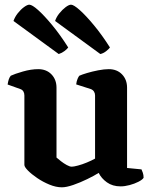

<svg xmlns="http://www.w3.org/2000/svg" viewBox="-20 -795 650 819"><path d="M244 4Q219 4 191 -7.5Q163 -19 138.8 -35.5Q114.5 -52 99.2 -67.5Q84 -83 84 -91.5V-388Q84 -397.5 79.8 -404.8Q75.5 -412 67 -415L12.5 -434.5Q14.5 -447.5 17.5 -456.5Q20.5 -465.5 26 -472Q43 -480 77.8 -490Q112.5 -500 143 -500Q178 -500 199.5 -477.8Q221 -455.5 221 -421V-123Q228.5 -116.5 240.2 -107.2Q252 -98 264.8 -91Q277.5 -84 286 -84Q294.5 -84 312.5 -88.8Q330.5 -93.5 350.5 -101.8Q370.5 -110 385.5 -118.5V-388Q385.5 -397 381 -404.2Q376.5 -411.5 367.5 -415L305 -435Q306.5 -448.5 310.8 -458.5Q315 -468.5 318.5 -472Q329.5 -477 351.2 -483.5Q373 -490 398.5 -495Q424 -500 444 -500Q479 -500 500.5 -477.8Q522 -455.5 522 -421V-78.5L583.5 -72.5Q586 -67.5 589.2 -58.2Q592.5 -49 592.5 -36.5Q587 -28 570.2 -19.5Q553.5 -11 532.8 -5.5Q512 0 494.5 0Q460 0 436 -17.2Q412 -34.5 401 -57.5Q382 -45.5 352.2 -31Q322.5 -16.5 292.8 -6.2Q263 4 244 4ZM230.5 -564.5 37.5 -705.5Q43.5 -723 56 -738.8Q68.5 -754.5 82.5 -764.8Q96.5 -775 105 -775Q117 -775 142.8 -752Q168.5 -729 202.5 -688Q236.5 -647 271 -592.5Q266.5 -586 255.5 -577.5Q244.5 -569 230.5 -564.5ZM408 -564.5 215 -705.5Q220.5 -722.5 233.2 -738.2Q246 -754 260 -764.5Q274 -775 283 -775Q294.5 -775 320.8 -751.5Q347 -728 381 -687Q415 -646 449 -592.5Q444 -585.5 432.5 -576.5Q421 -567.5 408 -564.5Z"/></svg>

Font: Texturina Medium
Style: Regular
Weight: 500
Designer: Guillermo Torres Carreño
Foundry: Omnibus-Type
Version: Version 1.003